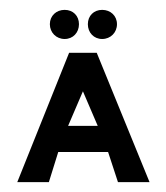

<svg xmlns="http://www.w3.org/2000/svg" viewBox="-20 -369 337 389"><path d="M187 -349C170 -349 158 -337 158 -320C158 -303 170 -290 187 -290C204 -290 217 -303 217 -320C217 -337 204 -349 187 -349ZM111 -349C94 -349 81 -337 81 -320C81 -303 94 -290 111 -290C128 -290 140 -303 140 -320C140 -337 128 -349 111 -349ZM176 -262H120L15 0H79L98 -61H199L219 0H283ZM178 -114H118L148 -184Z"/></svg>

Font: Hussar Tani
Style: Dwa
Weight: 700
Foundry: Cannot Into Space Fonts
Version: Version 0.92